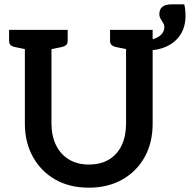

<svg xmlns="http://www.w3.org/2000/svg" viewBox="-20 -859 878 888"><path d="M391 9Q301 9 235 -29Q169 -67 132 -134Q95 -201 95 -287V-721H218V-288Q218 -232 238.5 -189Q259 -146 298 -122Q337 -98 391 -98Q446 -98 484.5 -121.5Q523 -145 543 -187.5Q563 -230 563 -287V-721H686V-287Q686 -199 649 -132.5Q612 -66 545.5 -28.5Q479 9 391 9ZM122 -721 110 -629 46 -642Q34 -645 28 -651.5Q22 -658 22 -670V-721ZM293 -721V-670Q293 -658 286.5 -651.5Q280 -645 268 -642L205 -629L193 -721ZM590 -721 578 -629 514 -642Q502 -645 495.5 -651.5Q489 -658 489 -670V-721ZM651 -625V-674Q692 -674 716 -691Q740 -708 740 -734Q740 -744 734 -753.5Q728 -763 722.5 -772.5Q717 -782 717 -794Q717 -816 731 -827.5Q745 -839 775 -839H832Q835 -829 836.5 -815Q838 -801 838 -786Q838 -737 816 -701Q794 -665 752 -645Q710 -625 651 -625Z"/></svg>

Font: Aleo SemiBold
Style: Regular
Weight: 600
Designer: Alessio Laiso
Foundry: Alessio Laiso
Version: Version 2.001;gftools[0.9.29]